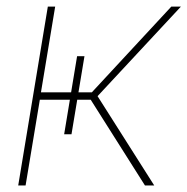

<svg xmlns="http://www.w3.org/2000/svg" viewBox="-20 -566 572 586"><path d="M35.6 0 126 -545.9H148.4L105 -284.2H260.3L502.9 -545.9H532.2L277.8 -272.5L450.7 0H422.4L256.8 -261.7H101.6L58.1 0ZM215.3 -394.5H237.8L198.2 -156.2H175.8Z"/></svg>

Font: Inter 24pt Thin
Style: Italic
Weight: 250
Italic angle: -9.3988°
Version: Version 4.001;git-66647c0bb